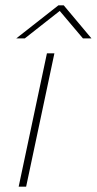

<svg xmlns="http://www.w3.org/2000/svg" viewBox="-20 -700 363 720"><path d="M156 -500 50 0H78L184 -500ZM41 -556H73L204 -659L291 -556H323L219 -680H199Z"/></svg>

Font: LT Wave Thin
Style: Italic
Weight: 100
Designer: Daniel Lyons
Version: Version 2.5 (Glyphs App)